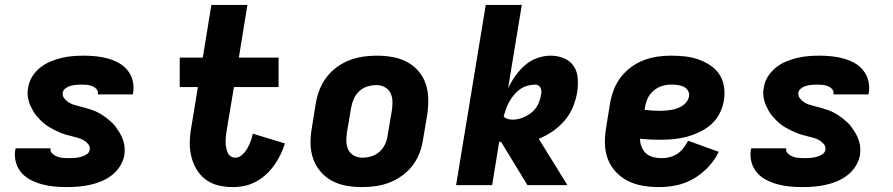

<svg xmlns="http://www.w3.org/2000/svg" viewBox="-20 -755 3640 783"><path d="M252 8Q226 8 200.5 5.5Q175 3 151 -3.5Q127 -10 105.5 -21Q84 -32 68 -50Q52 -68 45 -92.5Q38 -117 42 -143L44 -150H187L186 -149Q184 -137 193.5 -128.5Q203 -120 214 -116Q225 -112 237.5 -111Q250 -110 263 -110Q274 -110 285.5 -111Q297 -112 309 -115Q321 -118 332.5 -125Q344 -132 346 -144Q348 -157 340 -167Q332 -177 321.5 -183Q311 -189 299 -192.5Q287 -196 274.5 -199Q262 -202 250 -205.5Q238 -209 227 -213.5Q216 -218 205 -223.5Q194 -229 183.5 -235Q173 -241 163.5 -248.5Q154 -256 145.5 -264.5Q137 -273 129 -282.5Q121 -292 115 -302.5Q109 -313 104 -324Q99 -335 96 -347.5Q93 -360 92.5 -372.5Q92 -385 95 -398Q98 -421 111 -442Q124 -463 143 -478.5Q162 -494 184.5 -503.5Q207 -513 229.5 -518.5Q252 -524 275 -526Q298 -528 321 -528Q346 -528 371 -525.5Q396 -523 419.5 -516.5Q443 -510 464 -498.5Q485 -487 500 -468.5Q515 -450 521 -426Q527 -402 523 -377L522 -370H379V-371Q381 -383 373.5 -391.5Q366 -400 355.5 -404Q345 -408 334 -409Q323 -410 311 -410Q301 -410 290 -409Q279 -408 268 -405Q257 -402 247.5 -395Q238 -388 236 -378Q234 -364 242 -354Q250 -344 260 -337.5Q270 -331 282 -327.5Q294 -324 306 -321Q318 -318 330 -314.5Q342 -311 354 -307Q366 -303 377 -297.5Q388 -292 398 -285.5Q408 -279 417.5 -271.5Q427 -264 436 -255.5Q445 -247 452 -237.5Q459 -228 465.5 -217.5Q472 -207 477 -196Q482 -185 485 -173Q488 -161 488.5 -148Q489 -135 487 -122Q483 -99 469.5 -77.5Q456 -56 436 -40.5Q416 -25 393 -15.5Q370 -6 346.5 -1Q323 4 299.5 6Q276 8 252 8Z M929 8Q899 8 870 1Q841 -6 818 -23.5Q795 -41 780.5 -66Q766 -91 759.5 -120Q753 -149 754 -179.5Q755 -210 761 -241L787 -400H713V-520H807L842 -735H989L954 -520H1116V-400H934L904 -221Q902 -210 901 -199Q900 -188 900 -177Q900 -166 902 -155Q904 -144 907.5 -134.5Q911 -125 919.5 -118.5Q928 -112 940 -112Q955 -112 968 -124Q981 -136 989 -150.5Q997 -165 1002.5 -180Q1008 -195 1011 -210L1142 -170Q1135 -147 1124 -124.5Q1113 -102 1098.5 -81.5Q1084 -61 1065 -43.5Q1046 -26 1023.5 -14Q1001 -2 977 3Q953 8 929 8Z M1457 8Q1424 8 1392.5 2.5Q1361 -3 1334 -17.5Q1307 -32 1287 -55.5Q1267 -79 1257 -108Q1247 -137 1246.5 -169.5Q1246 -202 1252 -235L1268 -335Q1273 -363 1283.5 -390Q1294 -417 1312 -440.5Q1330 -464 1354 -481.5Q1378 -499 1405.5 -509.5Q1433 -520 1460.5 -524Q1488 -528 1516 -528Q1549 -528 1580.5 -522.5Q1612 -517 1639.5 -502.5Q1667 -488 1687 -464.5Q1707 -441 1716.5 -412Q1726 -383 1726.5 -350.5Q1727 -318 1722 -285L1705 -185Q1701 -157 1690.5 -130Q1680 -103 1662 -79.5Q1644 -56 1619.5 -38.5Q1595 -21 1568 -10.5Q1541 0 1513 4Q1485 8 1457 8ZM1457 -112Q1476 -112 1494.5 -117.5Q1513 -123 1528 -136.5Q1543 -150 1551 -168Q1559 -186 1561 -204L1578 -304Q1581 -323 1580.5 -341.5Q1580 -360 1572.5 -375.5Q1565 -391 1549.5 -399.5Q1534 -408 1516 -408Q1497 -408 1478.5 -402.5Q1460 -397 1445.5 -383.5Q1431 -370 1423 -352Q1415 -334 1412 -316L1395 -216Q1392 -197 1392.5 -178.5Q1393 -160 1400.5 -144.5Q1408 -129 1423.5 -120.5Q1439 -112 1457 -112Z M1840 0 1961 -735H2108L2052 -395Q2065 -422 2082 -446Q2099 -470 2121.5 -489.5Q2144 -509 2171.5 -518.5Q2199 -528 2226 -528Q2254 -528 2279.5 -517.5Q2305 -507 2319.5 -485.5Q2334 -464 2336 -436Q2338 -408 2334 -380Q2329 -350 2317 -320Q2305 -290 2283.5 -264.5Q2262 -239 2234.5 -220Q2207 -201 2177 -189L2294 0H2131L2025 -174Q2023 -175 2020.5 -176Q2018 -177 2016 -178L1987 0ZM2070 -267Q2090 -267 2110 -274.5Q2130 -282 2147 -295.5Q2164 -309 2173.5 -328Q2183 -347 2186 -367Q2188 -374 2188 -381.5Q2188 -389 2185 -395.5Q2182 -402 2176.5 -406Q2171 -410 2164 -410Q2148 -410 2131.5 -405.5Q2115 -401 2101.5 -391.5Q2088 -382 2076.5 -368.5Q2065 -355 2057 -340.5Q2049 -326 2043.5 -310.5Q2038 -295 2034 -279Q2041 -273 2050.5 -270Q2060 -267 2070 -267Z M2667 8Q2634 8 2601.5 2.5Q2569 -3 2541 -17Q2513 -31 2491.5 -54Q2470 -77 2459 -106Q2448 -135 2447 -168.5Q2446 -202 2452 -235L2468 -335Q2473 -363 2483.5 -390Q2494 -417 2512 -440.5Q2530 -464 2554 -481.5Q2578 -499 2605.5 -509.5Q2633 -520 2661 -524Q2689 -528 2716 -528Q2745 -528 2773 -525Q2801 -522 2827 -513Q2853 -504 2876 -489Q2899 -474 2913.5 -452Q2928 -430 2932.5 -402Q2937 -374 2932 -345Q2928 -319 2915 -293Q2902 -267 2880.5 -248Q2859 -229 2832.5 -216.5Q2806 -204 2779.5 -197Q2753 -190 2726 -187.5Q2699 -185 2672 -185Q2652 -185 2631.5 -186Q2611 -187 2590 -189Q2590 -172 2596.5 -156Q2603 -140 2614.5 -129.5Q2626 -119 2643 -114.5Q2660 -110 2678 -110Q2694 -110 2710.5 -114Q2727 -118 2741.5 -127.5Q2756 -137 2767 -151Q2778 -165 2786 -181L2911 -136Q2895 -102 2868 -73.5Q2841 -45 2808 -26Q2775 -7 2739 0.5Q2703 8 2667 8ZM2673 -303Q2684 -303 2695.5 -304Q2707 -305 2718.5 -307Q2730 -309 2741.5 -313Q2753 -317 2763.5 -324Q2774 -331 2781 -341Q2788 -351 2790 -363Q2792 -376 2785 -386.5Q2778 -397 2766.5 -402Q2755 -407 2742.5 -408.5Q2730 -410 2717 -410Q2698 -410 2679 -404Q2660 -398 2644.5 -384.5Q2629 -371 2621 -353Q2613 -335 2610 -316L2609 -307Q2624 -305 2640.5 -304Q2657 -303 2673 -303Z M3252 8Q3226 8 3200.5 5.5Q3175 3 3151 -3.5Q3127 -10 3105.5 -21Q3084 -32 3068 -50Q3052 -68 3045 -92.5Q3038 -117 3042 -143L3044 -150H3187L3186 -149Q3184 -137 3193.5 -128.5Q3203 -120 3214 -116Q3225 -112 3237.5 -111Q3250 -110 3263 -110Q3274 -110 3285.5 -111Q3297 -112 3309 -115Q3321 -118 3332.5 -125Q3344 -132 3346 -144Q3348 -157 3340 -167Q3332 -177 3321.5 -183Q3311 -189 3299 -192.5Q3287 -196 3274.5 -199Q3262 -202 3250 -205.5Q3238 -209 3227 -213.5Q3216 -218 3205 -223.5Q3194 -229 3183.5 -235Q3173 -241 3163.5 -248.5Q3154 -256 3145.5 -264.5Q3137 -273 3129 -282.5Q3121 -292 3115 -302.5Q3109 -313 3104 -324Q3099 -335 3096 -347.5Q3093 -360 3092.5 -372.5Q3092 -385 3095 -398Q3098 -421 3111 -442Q3124 -463 3143 -478.5Q3162 -494 3184.5 -503.5Q3207 -513 3229.5 -518.5Q3252 -524 3275 -526Q3298 -528 3321 -528Q3346 -528 3371 -525.5Q3396 -523 3419.5 -516.5Q3443 -510 3464 -498.5Q3485 -487 3500 -468.5Q3515 -450 3521 -426Q3527 -402 3523 -377L3522 -370H3379V-371Q3381 -383 3373.5 -391.5Q3366 -400 3355.5 -404Q3345 -408 3334 -409Q3323 -410 3311 -410Q3301 -410 3290 -409Q3279 -408 3268 -405Q3257 -402 3247.5 -395Q3238 -388 3236 -378Q3234 -364 3242 -354Q3250 -344 3260 -337.5Q3270 -331 3282 -327.5Q3294 -324 3306 -321Q3318 -318 3330 -314.5Q3342 -311 3354 -307Q3366 -303 3377 -297.5Q3388 -292 3398 -285.5Q3408 -279 3417.5 -271.5Q3427 -264 3436 -255.5Q3445 -247 3452 -237.5Q3459 -228 3465.5 -217.5Q3472 -207 3477 -196Q3482 -185 3485 -173Q3488 -161 3488.5 -148Q3489 -135 3487 -122Q3483 -99 3469.5 -77.5Q3456 -56 3436 -40.5Q3416 -25 3393 -15.5Q3370 -6 3346.5 -1Q3323 4 3299.5 6Q3276 8 3252 8Z"/></svg>

Font: Iosevka Heavy Extended
Style: Italic
Weight: 900
Width: 7
Italic angle: -9°
Monospace: yes
Designer: Belleve Invis
Foundry: Belleve Invis
Version: Version 32.5.0; ttfautohint (v1.8.4)